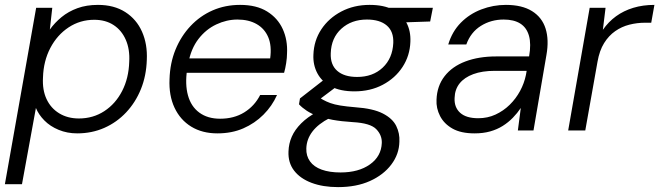

<svg xmlns="http://www.w3.org/2000/svg" viewBox="-33 -534 2699 786"><path d="M-13 220 115 -502H181L171 -413Q191 -441 219 -464Q247 -487 284 -500.5Q321 -514 368 -514Q434 -514 480 -484.5Q526 -455 548.5 -404Q571 -353 568 -289Q566 -224 544 -169.5Q522 -115 483.5 -74Q445 -33 394 -10.5Q343 12 283 12Q242 12 207 -2.5Q172 -17 148.5 -41Q125 -65 114 -92L57 220ZM290 -49Q348 -49 394 -79Q440 -109 467 -161.5Q494 -214 496 -281Q499 -332 482 -371Q465 -410 432 -431.5Q399 -453 353 -453Q295 -453 248 -422Q201 -391 173 -337.5Q145 -284 143 -217Q140 -166 157.5 -128.5Q175 -91 209.5 -70Q244 -49 290 -49Z M857 12Q795 12 750 -15.5Q705 -43 681.5 -93Q658 -143 661 -210Q663 -276 685.5 -331Q708 -386 747 -427.5Q786 -469 837.5 -491.5Q889 -514 950 -514Q1017 -514 1060.5 -487Q1104 -460 1124.5 -415Q1145 -370 1142 -315Q1142 -298 1138.5 -275.5Q1135 -253 1130 -236H716L726 -295H1073Q1080 -347 1065 -382Q1050 -417 1017.5 -435.5Q985 -454 939 -454Q895 -454 852.5 -434Q810 -414 779.5 -374.5Q749 -335 738 -276L733 -249Q724 -189 736.5 -143.5Q749 -98 783 -73Q817 -48 868 -48Q925 -48 967 -74Q1009 -100 1032 -145H1101Q1081 -100 1045.5 -64.5Q1010 -29 963 -8.5Q916 12 857 12Z M1351 232Q1289 232 1242.5 214.5Q1196 197 1171 164.5Q1146 132 1148 86Q1149 54 1161.5 25.5Q1174 -3 1200 -29Q1226 -55 1265 -76L1317 -51Q1270 -27 1246 4.5Q1222 36 1221 74Q1220 104 1236 126.5Q1252 149 1284 160.5Q1316 172 1361 172Q1435 172 1481.5 139Q1528 106 1530 51Q1531 19 1507 -5.5Q1483 -30 1412 -34Q1364 -37 1328.5 -43.5Q1293 -50 1267.5 -59Q1242 -68 1223 -80.5Q1204 -93 1191 -107L1195 -131L1299 -212L1356 -188L1251 -109L1262 -143Q1276 -133 1289.5 -125.5Q1303 -118 1319.5 -112Q1336 -106 1360.5 -102Q1385 -98 1421 -95Q1494 -90 1534 -69.5Q1574 -49 1589 -18.5Q1604 12 1602 46Q1601 97 1569 139.5Q1537 182 1481.5 207Q1426 232 1351 232ZM1418 -160Q1361 -160 1323 -179.5Q1285 -199 1266.5 -233.5Q1248 -268 1250 -310Q1252 -368 1282.5 -414Q1313 -460 1364.5 -487Q1416 -514 1480 -514Q1538 -514 1575.5 -494.5Q1613 -475 1631 -441Q1649 -407 1647 -363Q1645 -306 1615 -260Q1585 -214 1534 -187Q1483 -160 1418 -160ZM1429 -219Q1493 -219 1533.5 -257Q1574 -295 1577 -358Q1579 -405 1550.5 -429.5Q1522 -454 1469 -454Q1406 -454 1364.5 -416.5Q1323 -379 1321 -316Q1319 -269 1347.5 -244Q1376 -219 1429 -219ZM1549 -440 1535 -502H1739L1728 -446Z M1910 12Q1854 12 1819.5 -7.5Q1785 -27 1768.5 -59Q1752 -91 1754 -126Q1756 -182 1787 -222Q1818 -262 1872.5 -282.5Q1927 -303 1998 -303H2133Q2142 -354 2132.5 -387.5Q2123 -421 2097 -437.5Q2071 -454 2029 -454Q1977 -454 1935.5 -428Q1894 -402 1876 -352H1802Q1818 -405 1853.5 -441Q1889 -477 1937.5 -495.5Q1986 -514 2038 -514Q2104 -514 2145 -488.5Q2186 -463 2200.5 -417Q2215 -371 2204 -309L2151 0H2087L2099 -92Q2085 -71 2066.5 -52Q2048 -33 2025 -18.5Q2002 -4 1973.5 4Q1945 12 1910 12ZM1925 -50Q1963 -50 1995.5 -65Q2028 -80 2053.5 -105Q2079 -130 2096 -161.5Q2113 -193 2120 -227L2123 -244H1992Q1941 -244 1904.5 -230.5Q1868 -217 1848.5 -192.5Q1829 -168 1828 -133Q1826 -95 1850.5 -72.5Q1875 -50 1925 -50Z M2293 0 2381 -502H2446L2435 -412Q2458 -445 2489 -467.5Q2520 -490 2559.5 -502Q2599 -514 2646 -514L2633 -441H2608Q2575 -441 2543.5 -433Q2512 -425 2485.5 -406.5Q2459 -388 2440 -357.5Q2421 -327 2413 -281L2363 0Z"/></svg>

Font: DM Sans 16pt Light
Style: Italic
Weight: 300
Italic angle: -10°
Version: Version 4.004;gftools[0.9.30]